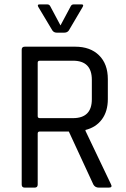

<svg xmlns="http://www.w3.org/2000/svg" viewBox="-20 -856 577 876"><path d="M239 -707Q226 -707 219 -717L155 -824Q148 -836 161 -836H195Q205 -836 209 -828L256 -740L303 -828Q307 -836 317 -836H352Q364 -836 357 -824L294 -717Q287 -707 273 -707ZM138 0H93Q79 0 79 -14V-629Q79 -643 93 -643H323Q392 -643 432 -603.5Q472 -564 472 -495V-404Q472 -348 445 -311.5Q418 -275 370 -263V-259L486 -16Q495 0 476 0H431Q414 0 406 -14L294 -256H162Q152 -256 152 -247V-14Q152 0 138 0ZM162 -317H313Q399 -317 399 -403V-492Q399 -579 313 -579H162Q152 -579 152 -570V-326Q152 -317 162 -317Z"/></svg>

Font: Rajdhani Medium
Style: Regular
Weight: 500
Designer: Satya Rajpurohit, Jyotish Sonowal
Foundry: Indian Type Foundry
Version: Version 1.201 February 1, 2022